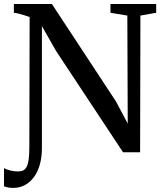

<svg xmlns="http://www.w3.org/2000/svg" viewBox="-50 -763 815 962"><path d="M16 178.5Q1 178.5 -10 176.2Q-21 174 -30 170.5V79.5Q-16.5 86.5 1.5 91.2Q19.5 96 40.5 96Q56 96 66.8 90.5Q77.5 85 84.2 71.5Q91 58 94 34Q97 10 97 -27.5L98.5 -677.5Q87.5 -681.5 74.2 -685.8Q61 -690 47 -693.8Q33 -697.5 19.5 -699V-743H210L531.5 -254L590 -143.5L588 -685L503.5 -699V-743H732.5V-699L653.5 -685L652 0H566.5L231 -507.5L160 -632V-22.5Q160 24.5 149.5 61.8Q139 99 119.5 125Q100 151 73.8 164.8Q47.5 178.5 16 178.5Z"/></svg>

Font: Merriweather 48pt Medium
Style: Regular
Weight: 500
Version: Version 2.100